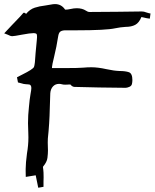

<svg xmlns="http://www.w3.org/2000/svg" viewBox="-55 -840 746 926"><path d="M129.4 65.4 117.2 5.4 69.3 13.2Q69.3 -4.9 68.8 -13.2V-25.4Q68.8 -52.2 75.2 -100.6Q82 -139.6 82 -177.7L81.5 -199.2Q80.1 -222.7 80.1 -245.6Q80.1 -285.6 84.5 -323.7Q87.9 -362.8 92 -385Q96.2 -407.2 96.2 -415.5Q96.2 -424.3 92.3 -429Q88.4 -433.6 74.7 -433.6H72.3Q59.1 -434.1 46.9 -438.5L31.7 -442.4L26.9 -467.3Q39.6 -474.1 52.7 -480.5Q104 -505.9 108.9 -517.1Q113.8 -528.3 116.7 -585Q119.1 -615.7 122.6 -647Q123.5 -652.8 123.5 -659.2V-667Q123.5 -675.3 119.4 -677.7Q115.2 -680.2 106.9 -680.2Q90.3 -680.2 51.5 -672.9Q12.7 -665.5 4.4 -665.5Q-4.9 -665.5 -17.1 -672.4L-34.7 -679.2L2 -718.3Q51.8 -769.5 58.1 -778.3H62.5Q66.9 -778.3 68.8 -774.4L70.3 -772.9V-772.5Q88.9 -795.4 112.8 -803Q136.7 -810.5 160.6 -813Q175.8 -814.9 189.9 -817.9Q201.2 -820.3 210.4 -820.3Q241.2 -820.3 258.8 -793.9Q259.3 -793.5 262.7 -793.5Q271 -793.5 284.2 -796.4Q301.3 -800.3 314.9 -800.3Q341.8 -800.3 359.4 -788.6Q368.2 -782.2 377 -782.2Q446.3 -782.2 511.2 -783.2Q569.8 -784.2 628.9 -784.7Q639.6 -784.7 649.9 -780.3Q656.2 -777.8 663.1 -776.4L670.9 -774.9L667.5 -750Q650.4 -752 638.7 -755.4Q633.8 -756.8 627 -757.8Q615.7 -730 597.2 -720.2Q578.6 -710.4 551.3 -710.4Q526.4 -709 500.5 -703.6Q456.1 -693.8 313.5 -693.8H260.7Q246.1 -693.8 237.1 -688.5Q228 -683.1 225.1 -662.1Q217.8 -614.3 206.5 -568.4Q195.8 -524.4 195.8 -517.1V-511.7H263.2Q323.2 -511.7 346.2 -513.7Q365.7 -515.6 385.7 -515.6Q417.5 -515.6 459 -506.3Q495.1 -498.5 521 -497.6Q549.8 -497.6 566.7 -491.7Q583.5 -485.8 583.5 -453.6Q583.5 -444.3 581.3 -434.8Q579.1 -425.3 568.4 -420.9Q557.6 -416.5 550.8 -416.5Q419.4 -417.5 303.7 -420.9Q293.5 -421.4 284.2 -432.6Q278.3 -432.6 272.2 -432.1Q266.1 -431.6 259.8 -431.6Q250 -431.6 243.2 -433.6Q236.3 -435.5 230 -435.5Q211.9 -435.5 200.4 -423.1Q189 -410.6 187.5 -390.1L185.1 -316.9Q183.6 -244.6 175.8 -171.9Q175.3 -162.6 175.3 -152.3Q175.3 -142.6 175.8 -132.8Q176.3 -123 176.3 -114.3Q176.3 -98.6 173.8 -78.6Q171.4 -58.6 152.8 -36.6Q152.3 -35.2 152.3 -32.7Q152.3 -30.3 153.8 -21Q155.3 -11.7 155.3 15.6L154.8 36.6V61Z"/></svg>

Font: Unutterable
Style: Regular
Weight: 400
Designer: GGBotNet
Foundry: f0n7.com
Version: 1.00